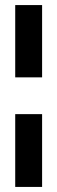

<svg xmlns="http://www.w3.org/2000/svg" viewBox="-20 -737 225 757"><path d="M40 -432V-717H146V-432ZM40 0V-287H146V0Z"/></svg>

Font: Foldit SemiBold
Style: Regular
Weight: 600
Version: Version 1.003